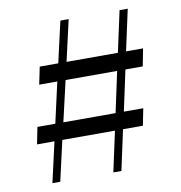

<svg xmlns="http://www.w3.org/2000/svg" viewBox="-79 -773 798 847"><g transform="rotate(-10 320.0 -350.0)"><path d="M87.9 0 128.9 -180.2H50.8L65.9 -255.9H146L187 -438H106L122.1 -516.1H205.1L247.1 -700.2H284.2L242.2 -516.1H472.2L512.2 -700.2H548.8L508.8 -516.1H585L569.8 -438H492.2L453.1 -255.9H540L524.9 -180.2H436L397 0H360.8L399.9 -180.2H164.1L123 0ZM182.1 -255.9H416L455.1 -438H224.1Z"/></g></svg>

Font: Ribes
Style: Regular
Weight: 400
Designer: Luigi Gorlero
Foundry: Collletttivo
Version: Version 2.100;Glyphs 3.2 (3217)